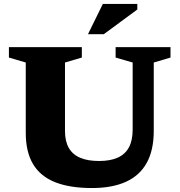

<svg xmlns="http://www.w3.org/2000/svg" viewBox="-20 -936 906 969"><path d="M649.5 -281.5V-620.5L563.5 -645.5V-698H840.5V-645.5L756 -620.5V-276Q756 -178 720.5 -114Q685 -50 615.5 -18.5Q546 13 444.5 13Q333 13 258.8 -16.2Q184.5 -45.5 147.2 -107.2Q110 -169 110 -265.5V-620.5L25 -645.5V-698H393V-645.5L308 -620.5V-274.5Q308 -223 327.2 -189.5Q346.5 -156 384.5 -139.8Q422.5 -123.5 480 -123.5Q537.5 -123.5 575 -140.8Q612.5 -158 631 -193Q649.5 -228 649.5 -281.5ZM424 -763.5 499 -916H673V-888L504 -763.5Z"/></svg>

Font: Newsreader 9pt
Style: Bold
Weight: 700
Designer: Hugues Gentile
Foundry: Production Type
Version: Version 1.003